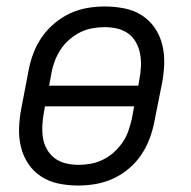

<svg xmlns="http://www.w3.org/2000/svg" viewBox="-20 -562 590 594"><path d="M222 12Q191 12 161.5 6Q132 0 108 -15.5Q84 -31 68 -54.5Q52 -78 45 -106.5Q38 -135 39 -165.5Q40 -196 46 -227L69 -347Q74 -373 84 -399Q94 -425 110.5 -448.5Q127 -472 150 -491Q173 -510 198.5 -521.5Q224 -533 251 -537.5Q278 -542 304 -542Q335 -542 365 -536Q395 -530 419 -514.5Q443 -499 459 -475.5Q475 -452 482 -423.5Q489 -395 488 -364.5Q487 -334 481 -303L457 -183Q452 -157 442 -131Q432 -105 416 -81.5Q400 -58 377 -39Q354 -20 328 -8.5Q302 3 275 7.5Q248 12 222 12ZM408 -297 411 -315Q415 -336 416 -356Q417 -376 413.5 -395Q410 -414 401 -430.5Q392 -447 377 -458Q362 -469 343 -473.5Q324 -478 304 -478Q285 -478 265.5 -474.5Q246 -471 228 -462Q210 -453 194 -439Q178 -425 167 -408Q156 -391 149 -372Q142 -353 139 -335L132 -297ZM223 -52Q242 -52 261 -55.5Q280 -59 298.5 -68Q317 -77 332.5 -91Q348 -105 359.5 -122Q371 -139 377.5 -158Q384 -177 388 -195L395 -233H119L116 -215Q112 -194 111 -174Q110 -154 113 -135Q116 -116 125.5 -99.5Q135 -83 150 -72Q165 -61 184 -56.5Q203 -52 223 -52Z"/></svg>

Font: Lode Term
Style: Italic
Weight: 400
Italic angle: -11°
Monospace: yes
Designer: Belleve Invis
Foundry: Belleve Invis
Version: Version 29.2.0